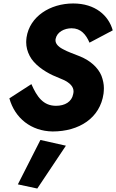

<svg xmlns="http://www.w3.org/2000/svg" viewBox="-20 -736 670 1107"><path d="M161 -251 34 -169C66 -54 160 20 283 22C436 22 557 -55 577 -196C578 -207 579 -217 579 -228C579 -251 574 -275 565 -299C546 -346 499 -389 436 -413C407 -425 370 -437 342 -453C313 -468 300 -486 300 -503C300 -507 300 -510 301 -513C309 -551 350 -573 393 -573C446 -573 476 -537 496 -490L630 -561C606 -647 529 -716 402 -716C269 -716 151 -641 133 -520C132 -511 131 -502 131 -493C131 -465 138 -439 151 -414C176 -365 233 -326 284 -302C305 -293 325 -285 345 -276C384 -258 404 -236 404 -209C404 -204 403 -199 402 -194C394 -149 354 -126 303 -126C229 -126 193 -178 161 -251ZM213 71 83 327 195 351 360 104Z"/></svg>

Font: Jost
Style: Bold Italic
Weight: 700
Italic angle: -5°
Version: Version 3.710